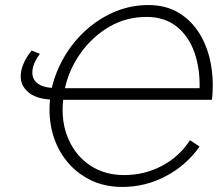

<svg xmlns="http://www.w3.org/2000/svg" viewBox="-20 -735 883 760"><path d="M464 5Q394 5 338 -22.5Q282 -50 243.5 -98Q205 -146 188 -208.5Q171 -271 178 -341Q121 -345 91.5 -370.5Q62 -396 62 -433Q62 -480 105 -535L138 -522Q123 -502 115.5 -483.5Q108 -465 108 -447Q108 -422 127.5 -406Q147 -390 185 -387Q201 -454 236.5 -513.5Q272 -573 323.5 -618.5Q375 -664 437 -689.5Q499 -715 567 -715Q637 -715 688 -684Q739 -653 771 -600Q803 -547 815 -479.5Q827 -412 819 -340H796H230Q221 -255 249.5 -187.5Q278 -120 335.5 -81Q393 -42 472 -42Q552 -42 621 -78.5Q690 -115 732 -180L770 -155Q718 -81 637 -38Q556 5 464 5ZM560 -668Q479 -668 412.5 -629Q346 -590 300 -526Q254 -462 237 -386H770Q772 -465 749 -529Q726 -593 678.5 -630.5Q631 -668 560 -668Z"/></svg>

Font: Raleway Light
Style: Italic
Weight: 300
Italic angle: -12°
Designer: Matt McInerney, Pablo Impallari, Rodrigo Fuenzalida
Foundry: Matt McInerney, Pablo Impallari, Rodrigo Fuenzalida
Version: Version 4.026